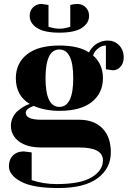

<svg xmlns="http://www.w3.org/2000/svg" viewBox="-20 -735 645 970"><path d="M280 -505Q377 -505 430 -470Q431 -472 433 -476.5Q435 -481 443 -491Q451 -501 461 -509Q471 -517 488 -523.5Q505 -530 525 -530Q559 -530 582 -506Q605 -482 605 -445Q605 -416 589 -398Q573 -380 550 -380L515 -385V-505Q495 -505 478.5 -492.5Q462 -480 456 -468L450 -455Q500 -412 500 -340Q500 -265 444 -220Q388 -175 280 -175Q208 -175 150 -200Q110 -185 110 -165Q110 -130 190 -130H380Q455 -130 497.5 -86.5Q540 -43 540 35Q540 115 473.5 165Q407 215 275 215Q145 215 85 182Q25 149 25 105Q25 71 45.5 50.5Q66 30 100 30L140 35V175Q200 195 265 195Q387 195 443.5 160.5Q500 126 500 75Q500 10 380 10H190Q115 10 75 -21Q35 -52 35 -100Q35 -122 45 -142Q55 -162 68.5 -173.5Q82 -185 96 -194Q110 -203 120 -206L130 -210Q60 -252 60 -340Q60 -415 116 -460Q172 -505 280 -505ZM210 -340Q210 -195 280 -195Q350 -195 350 -340Q350 -485 280 -485Q210 -485 210 -340ZM329 -598 335 -600V-710Q355 -715 370 -715Q396 -715 413 -698Q430 -681 430 -655Q430 -618 393.5 -594Q357 -570 280 -570Q203 -570 166.5 -594Q130 -618 130 -655Q130 -681 147 -698Q164 -715 190 -715L225 -710V-600L231 -598Q237 -596 251 -593Q265 -590 280 -590Q295 -590 309 -593Q323 -596 329 -598Z"/></svg>

Font: Yeseva One
Style: Regular
Weight: 400
Designer: Jovanny Lemonad
Foundry: Jovanny Lemonad
Version: Version 2.000